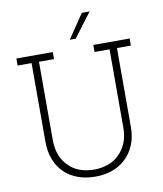

<svg xmlns="http://www.w3.org/2000/svg" viewBox="-95 -960 886 1045"><g transform="rotate(-10 348.0 -437.5)"><path d="M515 -52Q547 -81 565.5 -125Q584 -169 584 -226V-661H661V-700H460V-661H543V-229Q543 -181 528 -144.5Q513 -108 487 -83Q461 -57 425 -44Q389 -31 348 -31Q305 -31 269 -44Q233 -57 208 -83Q182 -108 167.5 -144.5Q153 -181 153 -229V-661H236V-700H35V-661H112V-226Q112 -169 130 -125Q148 -81 179 -52Q211 -22 254 -7Q297 8 348 8Q398 8 441 -7Q484 -22 515 -52ZM372 -750Q397 -783 421.5 -816.5Q446 -850 472 -883H429Q406 -850 384 -816.5Q362 -783 339 -750Z"/></g></svg>

Font: Josefin Slab Thin
Style: Regular
Weight: 400
Version: Version 2.000